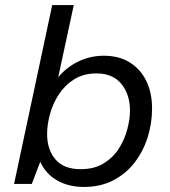

<svg xmlns="http://www.w3.org/2000/svg" viewBox="-20 -728 672 760"><path d="M312 12Q251.4 12 206.5 -13.7Q161.5 -39.3 139.2 -87.5L105.9 0H35.7L186.7 -708H272L210.4 -422Q241.4 -460.5 289 -484Q336.6 -507.4 391.1 -507.4Q450.7 -507.4 493.3 -481.1Q535.9 -454.8 558.9 -408Q581.9 -361.1 581.9 -299.3Q581.9 -239.3 564.3 -183.8Q546.6 -128.4 512.3 -84Q477.9 -39.6 427.6 -13.8Q377.2 12 312 12ZM298.9 -58.3Q353.3 -58.3 390.8 -81.5Q428.4 -104.8 451.1 -140.9Q473.8 -177 484.1 -217.1Q494.5 -257.3 494.5 -290.3Q494.5 -354.1 460.4 -395.8Q426.2 -437.4 362.2 -437.4Q310.9 -437.4 273.9 -414.3Q236.9 -391.1 213 -354.5Q189.1 -317.9 177.8 -276.2Q166.5 -234.6 166.5 -197.7Q166.5 -135.3 199.7 -96.8Q232.9 -58.3 298.9 -58.3Z"/></svg>

Font: Atkinson Hyperlegible Mono ExtraLight
Style: Italic
Weight: 200
Italic angle: -12°
Monospace: yes
Designer: Elliott Scott, Megan Eiswerth, Linus Boman, Theodore Petrosky, Letters from Sweden
Foundry: Applied Design Works, Letters from Sweden
Version: Version 2.001